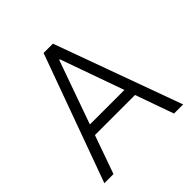

<svg xmlns="http://www.w3.org/2000/svg" viewBox="-189 -881 1034 1034"><g transform="rotate(-45 328.0 -363.5)"><path d="M97.7 0H28.1L292.6 -727.3H363.6L628.2 0H558.6L480.8 -219.1H175.4ZM196.7 -278.8H459.5L330.6 -641H325.6Z"/></g></svg>

Font: Inter UI Light
Style: Regular
Weight: 300
Designer: Rasmus Andersson
Foundry: rsms
Version: 3.2;8d6f07862